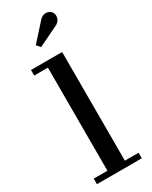

<svg xmlns="http://www.w3.org/2000/svg" viewBox="-250 -1040 864 1092"><g transform="rotate(-30 182.0 -494.0)"><path d="M278 -896C309.5 -907.5 322 -944 307 -968.5C293 -990.5 253 -1000 226.5 -967L128.5 -858L149.5 -834ZM34.5 -36.5V0H329V-36.5H239V-750H34.5V-713.5H124.5V-36.5Z"/></g></svg>

Font: Bodoni* 06pt Medium
Style: Regular
Weight: 500
Version: Version 2.3